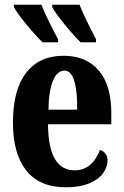

<svg xmlns="http://www.w3.org/2000/svg" viewBox="-20 -786 525 816"><path d="M35 -265Q35 -404 91 -476.5Q147 -549 250 -549Q346 -549 399.5 -486.5Q453 -424 453 -307V-258H184Q185 -158 213.5 -110Q242 -62 297 -62Q371 -62 405 -149Q419 -144 428 -133Q437 -122 437 -105Q437 -77 418.5 -50.5Q400 -24 360 -7Q320 10 260 10Q148 10 91.5 -61.5Q35 -133 35 -265ZM308 -320Q309 -399 295.5 -442.5Q282 -486 254 -486Q223 -486 205 -442.5Q187 -399 186 -320ZM39 -756V-766H156Q167 -737 187.5 -695.5Q208 -654 227 -619V-606H161Q131 -635 91.5 -683Q52 -731 39 -756ZM202 -756V-766H318Q336 -719 388 -619V-606H323Q293 -635 254 -683Q215 -731 202 -756Z"/></svg>

Font: Noto Serif CondExtraBold
Style: Regular
Weight: 800
Width: 3
Designer: Monotype Design Team
Foundry: Monotype Imaging Inc.
Version: Version 1.001